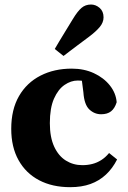

<svg xmlns="http://www.w3.org/2000/svg" viewBox="-20 -796 553 832"><path d="M284 15.1Q206.7 15.1 149.3 -15.1Q91.9 -45.3 60.3 -102.1Q28.7 -158.8 28.7 -237.7Q28.7 -321.5 62.3 -379.6Q95.8 -437.6 155.2 -468.1Q214.6 -498.6 290.9 -498.6Q344.4 -498.6 387 -478.8Q429.6 -459 456 -425.9Q482.4 -392.9 485.6 -353Q477.3 -326.3 461.2 -313.6Q445.1 -300.9 418.3 -300.9Q389.1 -300.9 367 -321.8Q345 -342.8 341.4 -395.6L332.2 -467L405 -425.5Q382.2 -436.7 361 -441.8Q339.9 -447 316.1 -447Q287.6 -447 259.7 -428Q231.9 -409 213.9 -368.4Q196 -327.8 196 -262.5Q196 -201.2 214.8 -160.6Q233.6 -120 265.5 -100.2Q297.4 -80.3 336.8 -80.3Q359.6 -80.3 380 -85.5Q400.3 -90.6 418.7 -102.3Q437.1 -113.9 452.7 -132.9L487.4 -105Q467.7 -66.1 439 -39.4Q410.4 -12.6 372.1 1.3Q333.9 15.1 284 15.1ZM217.3 -583.8Q226.3 -599.3 236.2 -615.9Q246.1 -632.5 260.4 -655.7Q274.7 -678.8 295.7 -713.5Q316 -747.1 333.1 -761.7Q350.1 -776.4 374.5 -776.4Q394.8 -776.4 411.8 -761.7Q428.7 -747.1 428.7 -720.7Q428.7 -698.7 412 -678.7Q395.2 -658.8 365.7 -636.7Q336.5 -615.1 316.9 -600.3Q297.2 -585.5 282.9 -574.6Q268.5 -563.7 255.3 -553.5Z"/></svg>

Font: Source Serif 4 Variable
Style: Regular
Weight: 400
Designer: Frank Grießhammer
Foundry: Adobe
Version: Version 4.005;hotconv 1.1.0;makeotfexe 2.6.0